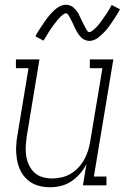

<svg xmlns="http://www.w3.org/2000/svg" viewBox="-20 -780 540 808"><path d="M190 8Q163 8 138.5 0.5Q114 -7 95.5 -23.5Q77 -40 66 -62.5Q55 -85 51 -110.5Q47 -136 48 -162.5Q49 -189 54 -215L100 -493H47V-530H146L93 -209Q90 -188 88.5 -166.5Q87 -145 90 -125Q93 -105 101.5 -86.5Q110 -68 124 -54.5Q138 -41 158 -35Q178 -29 199 -29Q219 -29 239 -33.5Q259 -38 277 -48.5Q295 -59 310 -75Q325 -91 335 -109.5Q345 -128 351 -147.5Q357 -167 360 -187L411 -493H358V-530H457L375 -37H428V0H329L344 -90Q333 -68 316.5 -49Q300 -30 279.5 -16.5Q259 -3 236 2.5Q213 8 190 8ZM357 -608Q350 -608 344.5 -609.5Q339 -611 334 -613.5Q329 -616 324.5 -620Q320 -624 316.5 -628Q313 -632 309.5 -637Q306 -642 303.5 -647Q301 -652 298 -657Q295 -662 293 -667Q291 -672 288.5 -677.5Q286 -683 283 -688.5Q280 -694 277.5 -699.5Q275 -705 272.5 -709Q270 -713 266.5 -718.5Q263 -724 258 -724Q253 -724 249.5 -721.5Q246 -719 242.5 -716.5Q239 -714 235.5 -710.5Q232 -707 227.5 -702Q223 -697 222 -696Q221 -695 219 -692Q217 -689 214.5 -686Q212 -683 209.5 -680Q207 -677 204.5 -673.5Q202 -670 199.5 -666Q197 -662 194 -658Q191 -654 188 -649.5Q185 -645 182 -640Q179 -635 176 -630Q173 -625 170 -620Q167 -615 163 -609L129 -627Q135 -639 141 -648.5Q147 -658 153 -667Q159 -676 164.5 -684Q170 -692 175 -699Q180 -706 185 -712Q190 -718 195 -723.5Q200 -729 208 -736.5Q216 -744 223 -748.5Q230 -753 239 -756.5Q248 -760 257 -760Q264 -760 269.5 -758.5Q275 -757 280 -754.5Q285 -752 289.5 -748Q294 -744 297.5 -740Q301 -736 304.5 -731.5Q308 -727 310.5 -722Q313 -717 315.5 -711.5Q318 -706 320.5 -701Q323 -696 325.5 -690.5Q328 -685 331 -679.5Q334 -674 336.5 -669Q339 -664 341.5 -659.5Q344 -655 347.5 -650Q351 -645 356 -645Q360 -645 364 -647.5Q368 -650 371 -652.5Q374 -655 378 -658.5Q382 -662 386.5 -666.5Q391 -671 392 -672.5Q393 -674 395 -676.5Q397 -679 399.5 -682Q402 -685 404.5 -688.5Q407 -692 409.5 -695.5Q412 -699 414.5 -702.5Q417 -706 420 -710.5Q423 -715 426 -719Q429 -723 432 -728Q435 -733 438 -738Q441 -743 444 -748.5Q447 -754 450 -759L485 -741Q479 -730 473 -720Q467 -710 461 -701Q455 -692 449.5 -684Q444 -676 439 -669Q434 -662 429 -656Q424 -650 419 -645Q414 -640 406 -632.5Q398 -625 391 -620Q384 -615 375 -611.5Q366 -608 357 -608Z"/></svg>

Font: Iosevka Slab XLtObl
Style: Regular
Weight: 200
Italic angle: -9°
Monospace: yes
Designer: Belleve Invis
Foundry: Belleve Invis
Version: Version 11.1.1; ttfautohint (v1.8.3)